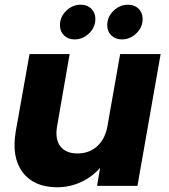

<svg xmlns="http://www.w3.org/2000/svg" viewBox="-20 -787 714 813"><path d="M660.2 -558.1 562 0H391.1L403.8 -76.2Q371.1 -38.6 323.7 -16.4Q276.4 5.9 222.2 5.9Q123.5 5.9 75.7 -57.9Q27.8 -121.6 46.9 -231.9L105 -558.1H274.9L222.2 -254.9Q211.9 -198.7 235.1 -168Q258.3 -137.2 308.1 -137.2Q356 -137.2 389.4 -166Q422.9 -194.8 434.1 -248L488.8 -558.1ZM295.9 -620.1Q268.6 -620.1 251.2 -637Q233.9 -653.8 233.9 -680.2Q233.9 -715.8 260.5 -741.5Q287.1 -767.1 321.8 -767.1Q349.6 -767.1 366.7 -750.2Q383.8 -733.4 383.8 -707Q383.8 -671.4 357.2 -645.8Q330.6 -620.1 295.9 -620.1ZM496.1 -620.1Q468.8 -620.1 451.4 -637Q434.1 -653.8 434.1 -680.2Q434.1 -715.8 460.7 -741.5Q487.3 -767.1 522 -767.1Q549.8 -767.1 566.9 -750.2Q584 -733.4 584 -707Q584 -671.4 557.4 -645.8Q530.8 -620.1 496.1 -620.1Z"/></svg>

Font: Poppins
Style: Bold Italic
Weight: 700
Italic angle: -10°
Designer: Ninad Kale (Devanagari), Jonny Pinhorn (Latin)
Foundry: Indian Type Foundry
Version: Version 3.200;PS 1.000;hotconv 16.6.54;makeotf.lib2.5.65590